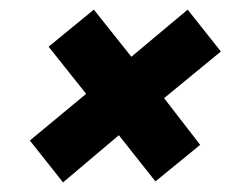

<svg xmlns="http://www.w3.org/2000/svg" viewBox="-20 -451 516 399"><path d="M111 -72 42 -159 159 -256 81 -354 175 -431 253 -333 370 -431 439 -344 321 -247 396 -150 303 -74 227 -170Z"/></svg>

Font: Saira SemiCondensed
Style: Bold Italic
Weight: 700
Width: 4
Italic angle: -12°
Designer: Hector Gatti with collaboration of the Omnibus-Type team
Foundry: Omnibus-Type
Version: Version 1.101